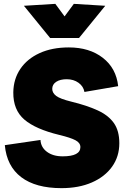

<svg xmlns="http://www.w3.org/2000/svg" viewBox="-20 -966 653 996"><path d="M299 10Q165 10 90 -47Q15 -104 5 -213L190 -240Q192 -202 223.5 -178.5Q255 -155 305 -155Q397 -155 397 -203Q397 -225 371.5 -238.5Q346 -252 288 -266Q164 -296 106 -346Q48 -396 49 -487Q50 -556 85.5 -608.5Q121 -661 185.5 -690.5Q250 -720 337 -720Q444 -720 513.5 -666Q583 -612 593 -519L418 -489Q413 -518 387.5 -536.5Q362 -555 326 -555Q292 -555 271.5 -541.5Q251 -528 251 -505Q251 -484 271.5 -468.5Q292 -453 349 -439Q431 -419 486.5 -393.5Q542 -368 570.5 -328Q599 -288 599 -223Q599 -154 561.5 -101.5Q524 -49 456.5 -19.5Q389 10 299 10ZM240 -769 104 -936 267 -946 315 -881 363 -946 526 -936 390 -769Z"/></svg>

Font: Livvic Black
Style: Regular
Weight: 900
Designer: Jacques Le Bailly, Baron von Fonthausen
Version: Version 1.001; ttfautohint (v1.8.2)